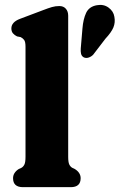

<svg xmlns="http://www.w3.org/2000/svg" viewBox="-20 -774 495 794"><path d="M262 -709V-126Q262 -103 266.5 -93.8Q271 -84.5 279 -80L289.5 -75Q313.5 -60 313.5 -37Q313.5 0 272.5 0H75Q34 0 34 -37Q34 -60 57.5 -75L68.5 -80Q76.5 -84.5 81 -93.8Q85.5 -103 85.5 -126V-580.5Q85.5 -601 80 -608.5Q74.5 -616 65.5 -620.5L50.5 -623.5Q40 -628.5 33.5 -636.2Q27 -644 27 -656.5Q27 -682.5 62.5 -696L158 -732Q180 -740.5 194.8 -744.8Q209.5 -749 225.5 -749Q242.5 -749 252.2 -738Q262 -727 262 -709ZM321 -656.5Q324 -694.5 336.2 -720.8Q348.5 -747 381 -752.5Q408.5 -757.5 429 -742.5Q449.5 -727.5 453 -704.5Q457.5 -681 448.8 -660.2Q440 -639.5 416 -614L365.5 -548Q358 -540 347.2 -536.2Q336.5 -532.5 327 -536.5Q317.5 -541.5 315.2 -551.8Q313 -562 314 -574Z"/></svg>

Font: Fraunces 9pt SuperSoft
Style: Bold
Weight: 700
Version: Version 1.000;[b76b70a41]